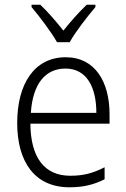

<svg xmlns="http://www.w3.org/2000/svg" viewBox="-20 -785 536 815"><path d="M222 -606H276C300 -650 351 -715 385 -755V-765H348C313 -731 280 -694 249 -655C219 -693 183 -735 151 -765H114V-755C147 -716 197 -650 222 -606ZM259 -542C126 -542 53 -429 53 -263C53 -97 128 10 275 10C334 10 378 -1 424 -24V-75C373 -49 333 -39 278 -39C169 -39 110 -116 109 -260H445V-300C445 -437 384 -542 259 -542ZM258 -494C348 -494 389 -415 389 -306H111C119 -430 173 -494 258 -494Z"/></svg>

Font: Noto Sans Khmer SemiCondensed Light
Style: Regular
Weight: 300
Width: 4
Designer: Danh Hong and the Monotype Design Team
Foundry: Monotype Imaging Inc.
Version: Version 2.004